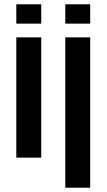

<svg xmlns="http://www.w3.org/2000/svg" viewBox="-20 -734 496 894"><path d="M56 0V-560H172V0ZM56 -624V-714H172V-624ZM284 140V-560H400V140ZM284 -624V-714H400V-624Z"/></svg>

Font: Tektur Medium
Style: Regular
Weight: 500
Designer: Adam Jagosz
Foundry: Adam Jagosz
Version: Version 1.005;gftools[0.9.30]